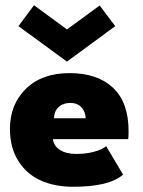

<svg xmlns="http://www.w3.org/2000/svg" viewBox="-20 -702 547 734"><path d="M50.5 -602 110 -682 236 -589.5 361 -681 420.5 -602 236 -466.5ZM182.5 -170Q185.5 -144 209.2 -128.8Q233 -113.5 271.5 -113.5Q308.5 -113.5 339.2 -121.8Q370 -130 386 -143L450.5 -34.5Q398 12 260 12Q189.5 12 135.8 -12Q82 -36 50 -86.8Q18 -137.5 18 -209.5Q18 -302.5 79 -362.5Q140 -422.5 246 -422.5Q352.5 -422.5 412 -366.5Q471.5 -310.5 471.5 -201.5Q471.5 -174.5 470 -170ZM307.5 -250Q306.5 -275.5 291.2 -292Q276 -308.5 248.5 -308.5Q221 -308.5 204 -292.5Q187 -276.5 186.5 -250Z"/></svg>

Font: League Spartan ExtraBold
Style: Regular
Weight: 800
Foundry: The League of Moveable Type
Version: Version 2.002